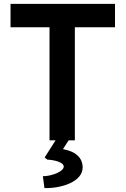

<svg xmlns="http://www.w3.org/2000/svg" viewBox="-20 -720 644 985"><path d="M234 0H265L209 88L223 99C251 100 307 110 307 135C307 160 245 184 200 184L208 245C296 247 404 212 404 139C404 91 370 57 303 45L332 0H364V-580H570V-700H34V-580H234Z"/></svg>

Font: Easer Grotesk Medium
Style: Regular
Weight: 500
Designer: Boardeaser, Bonnie Shaver-Troup, Thomas Jockin
Foundry: Lexend
Version: Version 1.001;Glyphs 3.1.2 (3151)